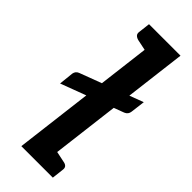

<svg xmlns="http://www.w3.org/2000/svg" viewBox="-244 -774 806 806"><g transform="rotate(45 159.5 -370.5)"><path d="M15 -301 22 -367Q25 -383 40 -389L319 -494L311 -430Q309 -412 292 -405ZM86 0 177 -741H290L199 0ZM173 0 196 -92 258 -79Q270 -77 275.5 -70.5Q281 -64 279 -52L273 0ZM203 -741 180 -649 118 -662Q107 -665 101 -671.5Q95 -678 97 -690L103 -741Z"/></g></svg>

Font: Aleo SemiBold
Style: Italic
Weight: 600
Italic angle: -7°
Designer: Alessio Laiso
Foundry: Alessio Laiso
Version: Version 2.001;gftools[0.9.29]